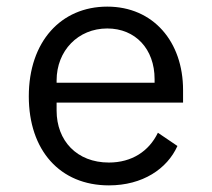

<svg xmlns="http://www.w3.org/2000/svg" viewBox="-20 -548 640 580"><path d="M309 12C411 12 485 -38 516 -107L457 -147C430 -91 378 -57 309 -57C212 -57 151 -123 151 -214V-238H533V-276C533 -422 443 -528 304 -528C164 -528 67 -422 67 -257C67 -94 161 12 309 12ZM304 -462C389 -462 447 -400 447 -309V-298H151V-305C151 -395 216 -462 304 -462Z"/></svg>

Font: IBM Plex Mono
Style: Regular
Weight: 400
Monospace: yes
Designer: Mike Abbink, Paul van der Laan, Pieter van Rosmalen
Foundry: Bold Monday
Version: Version 2.004